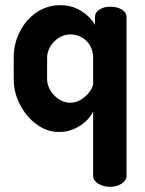

<svg xmlns="http://www.w3.org/2000/svg" viewBox="-20 -501 560 742"><path d="M469 -435V180Q469 196 450.3 208.5Q431.5 221 404.8 221Q378 221 359 208.5Q340 196 340 180V-70Q324 -37 287.5 -14Q251 9 208 9Q162 9 122 -20Q82 -49 57.5 -96Q33 -142.9 33 -196V-278Q33 -333.2 57 -379.6Q81 -426 122 -453.5Q163 -481 213 -481Q258 -481 293.4 -459Q328.8 -437 347 -405V-435Q347 -453 364 -464Q381 -475 407 -475Q433 -475 451 -464Q469 -453 469 -435ZM251.5 -104Q275 -104 295.5 -117.5Q316 -131 328 -149Q340 -167 340 -178.3V-277.8Q340 -305 327.6 -325.7Q315.1 -346.3 294.9 -357.2Q274.7 -368 252.5 -368Q229 -368 208 -355.2Q187 -342.4 174.5 -321.4Q162 -300.3 162 -278V-196Q162 -173 174.5 -152Q187 -131 207.5 -117.5Q228 -104 251.5 -104Z"/></svg>

Font: Dosis
Style: Regular
Weight: 400
Designer: Edgar Tolentino, Pablo Impallari, Igino Marini
Foundry: Edgar Tolentino, Pablo Impallari, Igino Marini
Version: Version 1.007;Glyphs 3.1.1 (3134)